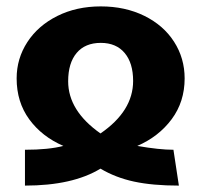

<svg xmlns="http://www.w3.org/2000/svg" viewBox="-20 -568 629 600"><path d="M295 -548Q371 -548 431 -518.5Q491 -489 524 -437.5Q557 -386 557 -323Q557 -250 516.5 -195.5Q476 -141 409 -112Q478 -100 522 -100L539 12Q457 12 399 -0.5Q341 -13 294 -41Q207 12 58 12V-100Q132 -100 178 -112Q111 -141 71.5 -195Q32 -249 32 -323Q32 -385 65.5 -436.5Q99 -488 159 -518Q219 -548 295 -548ZM294 -151Q396 -221 396 -315Q396 -371 369.5 -402.5Q343 -434 295 -434Q246 -434 219.5 -402.5Q193 -371 193 -314Q193 -222 294 -151Z"/></svg>

Font: FiraGOUPP
Style: Bold
Weight: 700
Designer: bBox Type
Foundry: bBox Type GmbH
Version: Version 1.001